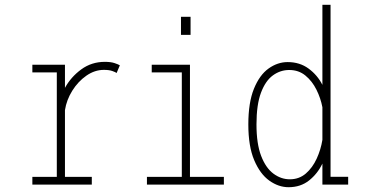

<svg xmlns="http://www.w3.org/2000/svg" viewBox="-20 -770 1540 801"><path d="M115 0V-32H217V-468H115V-500H251V-403.5Q276 -449 319 -480.5Q362 -512 417.5 -512Q442 -512 457.8 -506.8Q473.5 -501.5 480 -497.5L466.5 -465.5Q462 -469 448.5 -473.8Q435 -478.5 413.5 -478.5Q375 -478.5 340.2 -454.2Q305.5 -430 281.5 -391.5Q257.5 -353 251 -310.5V-32H363V0Z M735 -700H775V-624.5H735ZM593 0V-32H738.5V-468H613V-500H772.5V-32H914V0Z M1184 11Q1142 11 1103.5 -16.5Q1065 -44 1040.5 -101.8Q1016 -159.5 1016 -251Q1016 -342.5 1039.5 -400Q1063 -457.5 1100.5 -484.2Q1138 -511 1180 -511Q1230.5 -511 1267.5 -483.8Q1304.5 -456.5 1325 -416V-750H1359V-32.5H1432.5V0H1325V-87.5Q1305 -45.5 1269.5 -17.2Q1234 11 1184 11ZM1050 -251Q1050 -170 1069.5 -119.5Q1089 -69 1120.8 -45.5Q1152.5 -22 1189 -22Q1228 -22 1256 -46.2Q1284 -70.5 1301.2 -108.2Q1318.5 -146 1325 -186.5V-322.5Q1318 -360 1300.2 -395.8Q1282.5 -431.5 1254.2 -454.8Q1226 -478 1186.5 -478Q1149.5 -478 1118.5 -455.5Q1087.5 -433 1068.8 -383.2Q1050 -333.5 1050 -251Z"/></svg>

Font: Trispace SemiCondensed Thin
Style: Regular
Weight: 100
Width: 4
Designer: Tyler Finck
Foundry: Etcetera Type Company
Version: Version 1.210; ttfautohint (v1.8.3)